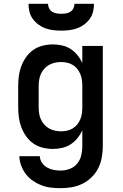

<svg xmlns="http://www.w3.org/2000/svg" viewBox="-20 -770 640 1003"><path d="M296 213Q271 213 245.5 210Q220 207 196.5 198Q173 189 152 174.5Q131 160 115.5 140Q100 120 91 96Q82 72 81 46H188Q189 65 199.5 80.5Q210 96 226 105Q242 114 260 117.5Q278 121 296 121Q320 121 343.5 112.5Q367 104 382.5 85.5Q398 67 404 43Q410 19 410 -5V-89Q400 -67 384.5 -48Q369 -29 349 -16Q329 -3 305 2.5Q281 8 257 8Q230 8 203.5 1.5Q177 -5 155 -20Q133 -35 117 -57.5Q101 -80 91.5 -105Q82 -130 78.5 -156.5Q75 -183 75 -210V-320Q75 -347 78.5 -373.5Q82 -400 91.5 -425Q101 -450 117 -472.5Q133 -495 155 -510Q177 -525 203.5 -531.5Q230 -538 257 -538Q281 -538 305 -532.5Q329 -527 349 -514Q369 -501 384.5 -482Q400 -463 410 -441V-530H517V-5Q517 24 511.5 53.5Q506 83 493 109Q480 135 458.5 156Q437 177 410.5 190Q384 203 355 208Q326 213 296 213ZM299 -84Q315 -84 331 -87.5Q347 -91 360.5 -99.5Q374 -108 384 -120.5Q394 -133 400 -148Q406 -163 408 -178.5Q410 -194 410 -210V-320Q410 -336 408 -351.5Q406 -367 400 -382Q394 -397 384 -409.5Q374 -422 360.5 -430.5Q347 -439 331 -442.5Q315 -446 299 -446Q283 -446 267 -442.5Q251 -439 236.5 -431Q222 -423 211 -410.5Q200 -398 193.5 -383.5Q187 -369 184.5 -352.5Q182 -336 182 -320V-210Q182 -194 184.5 -177.5Q187 -161 193.5 -146.5Q200 -132 211 -119.5Q222 -107 236.5 -99Q251 -91 267 -87.5Q283 -84 299 -84ZM300 -610Q279 -610 258 -612.5Q237 -615 217.5 -622Q198 -629 181 -641.5Q164 -654 151.5 -671Q139 -688 134 -708.5Q129 -729 129 -750H231Q231 -738 236.5 -726.5Q242 -715 252.5 -708.5Q263 -702 275.5 -700Q288 -698 300 -698Q312 -698 324.5 -700Q337 -702 347.5 -708.5Q358 -715 363.5 -726.5Q369 -738 369 -750H471Q471 -729 466 -708.5Q461 -688 448.5 -671Q436 -654 419 -641.5Q402 -629 382.5 -622Q363 -615 342 -612.5Q321 -610 300 -610Z"/></svg>

Font: Iosevka Curly SmBdEx
Style: Regular
Weight: 600
Width: 7
Monospace: yes
Designer: Belleve Invis
Foundry: Belleve Invis
Version: Version 11.1.0; ttfautohint (v1.8.3)